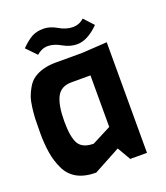

<svg xmlns="http://www.w3.org/2000/svg" viewBox="-138 -837 809 938"><g transform="rotate(-20 267.0 -368.5)"><path d="M395 -724 441 -674Q382 -615 328 -615Q291 -615 255.5 -635.5Q220 -656 188.5 -656Q157 -656 130 -632L80 -684Q113 -717 138 -730Q163 -743 197 -743Q231 -743 266.5 -722Q302 -701 336.5 -701Q371 -701 395 -724ZM466 0H379L339 -69L200 6Q84 6 44 -78Q24 -119 16.5 -166.5Q9 -214 9 -265.5Q9 -317 10 -341.5Q11 -366 15 -398.5Q19 -431 26.5 -453Q34 -475 48 -498.5Q62 -522 82 -536Q127 -567 199 -567H336L466 -575ZM336 -182V-450H237Q182 -450 160.5 -408Q139 -366 139 -282.5Q139 -199 159.5 -165Q180 -131 237 -131Z"/></g></svg>

Font: Viga
Style: Regular
Weight: 400
Designer: Oscar Yáñez
Foundry: Fontstage
Version: Version 1.001